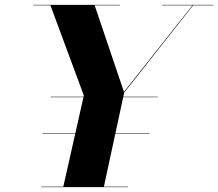

<svg xmlns="http://www.w3.org/2000/svg" viewBox="-20 -770 898 790"><path d="M188.7 -372H628.7V-370H188.7ZM155.2 -221.5H595.2V-219.5H155.2ZM150 -2H240.5L325 -377L187.5 -748H117V-750H473V-748H369.5L490 -392L772 -748H648V-750H858V-748H774.5L491 -389L407.5 -2H507V0H150Z"/></svg>

Font: Bodoni* 96
Style: Bold Italic
Weight: 700
Italic angle: -13°
Version: Version 2.2